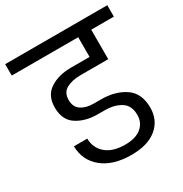

<svg xmlns="http://www.w3.org/2000/svg" viewBox="-201 -874 975 1021"><g transform="rotate(-30 286.5 -363.0)"><path d="M290 -489Q240 -489 205 -470.5Q170 -452 170 -406Q170 -363 199.5 -343Q229 -323 276 -323H321Q408 -323 467 -283Q526 -243 526 -154Q526 -78 471 -32Q416 14 315 14Q203 14 138 -38.5Q73 -91 71 -179H153Q154 -121 195.5 -85.5Q237 -50 313 -50Q378 -50 412.5 -79Q447 -108 447 -155Q447 -213 407.5 -238Q368 -263 307 -263H266Q191 -263 138.5 -297Q86 -331 86 -408Q86 -481 138 -515Q190 -549 267 -549H381V-670H-27V-740H600V-670H461V-489Z"/></g></svg>

Font: DVN-Poppins
Style: Regular
Weight: 400
Designer: Ninad Kale (Devanagari), Jonny Pinhorn (Latin)
Foundry: Indian Type Foundry
Version: 4.004